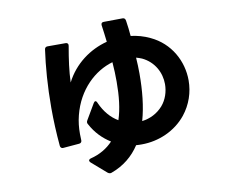

<svg xmlns="http://www.w3.org/2000/svg" viewBox="-81 -787 1162 964"><g transform="rotate(-10 500.0 -305.5)"><path d="M194 -94H195L278 -101C286 -102 291 -107 291 -115V-116L290 -148C290 -182 293 -210 301 -242C333 -369 422 -449 513 -475C516 -440 517 -407 517 -375C517 -302 510 -237 492 -183C456 -204 425 -239 404 -287C402 -293 398 -297 395 -297C391 -297 388 -294 385 -289L338 -209C336 -206 335 -202 335 -199C335 -196 336 -193 338 -190C363 -143 397 -109 437 -84C408 -53 370 -30 322 -18C315 -16 312 -12 312 -8C312 -6 314 -2 317 1L393 67C397 70 401 72 405 72C407 72 410 72 412 71C476 48 524 8 558 -44C568 -43 577 -43 587 -43C673 -43 759 -80 814 -148C854 -198 874 -258 874 -319C874 -417 822 -515 723 -561C692 -576 659 -585 626 -589C624 -614 621 -640 617 -666C616 -677 611 -683 602 -683L505 -682C496 -682 492 -677 492 -670V-667C496 -637 500 -609 503 -581C415 -558 334 -500 289 -411C291 -469 299 -526 311 -594C313 -604 308 -610 298 -610H206C197 -610 192 -605 191 -597C179 -513 171 -412 171 -302C171 -239 174 -173 180 -107C181 -99 186 -94 194 -94ZM609 -158C629 -228 637 -308 637 -395C637 -422 636 -449 634 -477C644 -474 654 -471 663 -467C724 -438 754 -379 754 -321C754 -282 741 -243 716 -214C688 -182 650 -163 609 -158Z"/></g></svg>

Font: LINE Seed JP App_OTF Bold
Style: Regular
Weight: 700
Designer: LINE & Fontrix & Fontworks
Version: Version 1.009